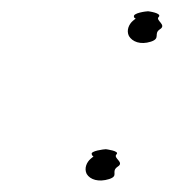

<svg xmlns="http://www.w3.org/2000/svg" viewBox="-20 -572 308 341"><path d="M141 -290C134 -284 129 -273 134 -263C140 -253 155 -248 174 -254C192 -260 176 -267 189 -276C202 -284 180 -291 187 -298C193 -304 168 -307 168 -307C165 -307 140 -304 143 -298C143 -296 145 -295 146 -294C145 -293 143 -292 141 -290ZM216 -535C209 -529 204 -518 209 -508C215 -498 229 -492 248 -498C266 -504 252 -512 264 -520C277 -528 255 -536 262 -542C268 -549 243 -552 243 -552C240 -552 215 -549 218 -542C218 -540 220 -540 221 -539C220 -538 218 -537 216 -535ZM243 -552Z"/></svg>

Font: bitstorm
Style: extobl
Weight: 400
Version: Version 0.2